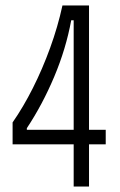

<svg xmlns="http://www.w3.org/2000/svg" viewBox="-20 -681 438 701"><path d="M26 -154V-234Q65 -290 100 -359.5Q135 -429 163 -506Q191 -583 208 -661H305V-207H366V-154H305V0H249V-154ZM78 -207H249V-607H240Q221 -503 178 -401Q135 -299 78 -213Z"/></svg>

Font: Bricolage Grotesque 10pt Condensed ExtraLight
Style: Regular
Weight: 200
Width: 3
Designer: Mathieu Triay
Foundry: Atelier Triay
Version: Version 1.000; ttfautohint (v1.8.4.7-5d5b);gftools[0.9.32]